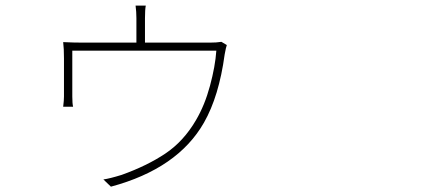

<svg xmlns="http://www.w3.org/2000/svg" viewBox="-20 -623 1540 699"><path d="M786.1 -470.7 805.7 -459Q802.7 -451.2 797.9 -424.8Q777.3 -272.5 722.7 -176.8Q627 -8.8 383.8 56.6L356.4 30.3Q378.9 27.3 422.9 13.7Q515.6 -19.5 582 -64Q648.4 -108.4 693.4 -185.5Q725.6 -240.2 744.6 -311Q763.7 -381.8 767.6 -438.5H243.2V-271.5Q243.2 -246.1 246.1 -234.4H210Q212.9 -257.8 212.9 -271.5V-410.2Q212.9 -446.3 210 -469.7Q247.1 -467.8 283.2 -467.8H476.6V-556.6Q476.6 -580.1 473.6 -602.5H510.7Q507.8 -587.9 507.8 -556.6V-467.8H743.2Q768.6 -467.8 786.1 -470.7Z"/></svg>

Font: Bpmf Zihi Sans ExtraLight
Style: ExtraLight
Weight: 250
Foundry: But Ko
Version: Version 1.320